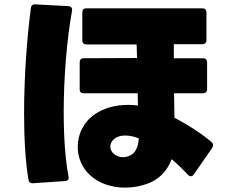

<svg xmlns="http://www.w3.org/2000/svg" viewBox="-20 -808 1040 877"><path d="M131 29 277 19C290 18 296 11 293 -2C278 -79 271 -183 271 -296C271 -453 285 -626 309 -759C311 -772 305 -779 292 -780L141 -788C129 -789 122 -782 121 -771C102 -626 90 -450 90 -290C90 -176 96 -69 110 13C112 24 119 30 131 29ZM659 29C707 10 744 -27 764 -81C789 -60 814 -36 838 -10C843 -5 847 -3 852 -3C857 -3 861 -5 865 -11L949 -132C952 -136 953 -140 953 -145C953 -150 951 -155 946 -159C905 -195 839 -238 777 -270C776 -306 776 -344 775 -382H907C919 -382 926 -389 926 -401V-523C926 -535 919 -542 907 -542H774C774 -564 774 -585 774 -606H904C916 -606 923 -613 923 -625V-751C923 -764 916 -770 904 -770H375C362 -770 356 -764 356 -751V-624C356 -612 362 -605 375 -605H604C605 -585 605 -564 606 -543L363 -542C350 -542 344 -535 344 -523V-400C344 -388 350 -382 363 -382H609L610 -326C595 -328 580 -329 565 -329C504 -329 452 -313 413 -286C361 -250 335 -194 335 -138C335 -91 353 -43 391 -8C433 31 492 49 551 49C589 49 626 42 659 29ZM614 -176C612 -144 603 -117 583 -103C570 -94 556 -90 542 -90C525 -90 509 -96 496 -109C489 -116 484 -127 484 -138C484 -151 489 -163 501 -173C514 -184 531 -189 552 -189C570 -189 591 -185 614 -176Z"/></svg>

Font: LINE Seed JP App_OTF ExtraBold
Style: Regular
Weight: 800
Designer: LINE & Fontrix & Fontworks
Version: Version 1.013